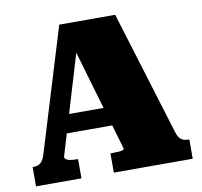

<svg xmlns="http://www.w3.org/2000/svg" viewBox="-79 -798 927 882"><g transform="rotate(-10 384.5 -356.5)"><path d="M171 -301H438L442 -215H169ZM288 -640 319 -610 169 -110Q169 -105 175 -100Q181 -95 192.5 -92.5Q204 -90 221 -90H231V0H19V-90H25Q44 -90 57 -101Q70 -112 79 -143L253 -713H514L691 -136Q699 -109 712 -99.5Q725 -90 746 -90H750V0H382V-90H394Q411 -90 422.5 -91Q434 -92 440 -94.5Q446 -97 446 -100Z"/></g></svg>

Font: Roboto Serif Black
Style: Regular
Weight: 900
Designer: Greg Gazdowicz
Foundry: Commercial Type
Version: Version 1.008